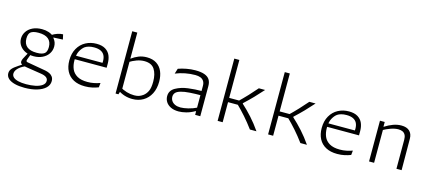

<svg xmlns="http://www.w3.org/2000/svg" viewBox="-67 -1415 5093 2278"><g transform="rotate(15 2480.0 -275.5)"><path d="M83.5 -339Q83.5 -385 108.8 -424.5Q134 -464 182.5 -488Q231 -512 298 -512Q343.5 -512 380.5 -499.5Q417.5 -487 449 -460.5L453 -446Q454.5 -444.5 456 -442.5Q472 -422.5 480.5 -399.8Q489 -377 489 -349.5Q489 -299.5 462 -259.8Q435 -220 388 -197.8Q341 -175.5 282.5 -175.5Q225.5 -175.5 180.2 -196.8Q135 -218 109.2 -255.5Q83.5 -293 83.5 -339ZM553.5 -517.5 567 -456.5 417.5 -449.5 426.5 -477Q451.5 -493 485.2 -504.8Q519 -516.5 553.5 -517.5ZM252 -209 218 -116.5Q215.5 -109.5 215.5 -104Q215.5 -98.5 219.2 -94.2Q223 -90 231 -88L234 -87.5L454 -49L458 -48.5Q489 -42.5 513 -31Q537 -19.5 552 1.5Q567 22.5 567 54.5Q567 102.5 529.8 138.5Q492.5 174.5 426 194.2Q359.5 214 273.5 214Q205.5 214 153.8 200.8Q102 187.5 73.2 161Q44.5 134.5 44.5 96Q44.5 64.5 66 39.2Q87.5 14 138.5 -19L195.5 -56L220.5 -35.5Q205 -29 189 -20.5Q164.5 -7 145.5 9.8Q126.5 26.5 115.2 45.5Q104 64.5 104 84.5Q104 111 124.2 129.8Q144.5 148.5 184.5 158.2Q224.5 168 282 168Q341.5 168 393 157.5Q444.5 147 476.5 124.2Q508.5 101.5 508.5 67.5Q508.5 41 487 24.8Q465.5 8.5 422 1.5L242.5 -26.5Q210 -31.5 191.5 -38Q173 -44.5 164.8 -53.8Q156.5 -63 156.5 -77Q156.5 -92 166 -112.5Q175.5 -133 192 -161.5Q202 -179 203 -181.5L221.5 -217.5ZM268.5 -460Q231.5 -460 208.5 -453.5Q185.5 -447 172.5 -436.5Q160 -426.5 152.8 -407Q145.5 -387.5 145.5 -357Q145.5 -292 185.8 -258.2Q226 -224.5 306.5 -224.5Q343.5 -224.5 366.5 -231Q389.5 -237.5 402.5 -248Q415 -258 422.2 -277.5Q429.5 -297 429.5 -327.5Q429.5 -392.5 389.2 -426.2Q349 -460 268.5 -460Z M763 -254.5Q763 -195 782.8 -148.5Q802.5 -102 850 -74Q897.5 -46 977 -46Q1020 -46 1058.5 -54Q1097 -62 1131.5 -74.5L1125.5 -19.5Q1092 -6.5 1050.8 2.8Q1009.5 12 960.5 12Q877.5 12 820.2 -18.8Q763 -49.5 733.8 -105.8Q704.5 -162 704.5 -238.5Q704.5 -324.5 739.8 -386.2Q775 -448 834.8 -480Q894.5 -512 968 -512Q1036 -512 1077.8 -485.8Q1119.5 -459.5 1137.2 -416.8Q1155 -374 1155 -321.5V-268H756.5V-311.5H1109L1089 -282.5Q1091 -294 1092.2 -306Q1093.5 -318 1093.5 -332Q1093.5 -375 1078.2 -404Q1063 -433 1031.2 -448Q999.5 -463 950 -463Q914 -463 886 -455.2Q858 -447.5 840 -435Q809.5 -413.5 786.2 -370.2Q763 -327 763 -254.5Z M1391.5 -63 1371.5 0H1336.5V-765H1398.5V-70ZM1543.5 11.5Q1492.5 11.5 1445.8 -3.5Q1399 -18.5 1360.5 -47L1372.5 -90.5Q1415 -64 1461.5 -50.2Q1508 -36.5 1554.5 -36.5Q1586.5 -36.5 1611 -44.2Q1635.5 -52 1660.5 -70Q1692 -93 1711.8 -133.8Q1731.5 -174.5 1731.5 -251.5Q1731.5 -344.5 1694.5 -402.2Q1657.5 -460 1568.5 -460Q1522.5 -460 1475.8 -443Q1429 -426 1383 -397.5L1386 -445.5H1400.5Q1441 -475.5 1486.2 -493.5Q1531.5 -511.5 1586 -511.5Q1658 -511.5 1706 -480Q1754 -448.5 1777 -394.2Q1800 -340 1800 -270Q1800 -183.5 1767.2 -120Q1734.5 -56.5 1676.5 -22.5Q1618.5 11.5 1543.5 11.5Z M2314 0V-355Q2314 -392 2299 -414.5Q2284 -437 2257.5 -447Q2231 -457 2195.5 -457Q2132 -457 2071.5 -445.2Q2011 -433.5 1953 -410L1973 -474.5Q2018.5 -491 2073 -501.2Q2127.5 -511.5 2182 -511.5Q2250.5 -511.5 2293.8 -496Q2337 -480.5 2357 -449.5Q2377 -418.5 2377 -371V0ZM2075.5 -220.5Q2030 -207 2013.2 -186.5Q1996.5 -166 1996.5 -139Q1996.5 -111.5 2011 -88.8Q2025.5 -66 2053.8 -52.8Q2082 -39.5 2121 -39.5Q2160.5 -39.5 2215.8 -53Q2271 -66.5 2324 -92.5L2328.5 -43.5H2306.5Q2254.5 -13.5 2203.8 -0.8Q2153 12 2112.5 12Q2055 12 2015.2 -7.5Q1975.5 -27 1955.5 -59Q1935.5 -91 1935.5 -129.5Q1935.5 -199 2000.5 -235.2Q2065.5 -271.5 2150.2 -282.5Q2235 -293.5 2324 -293.5V-242Q2252 -242 2184.8 -237.5Q2117.5 -233 2075.5 -220.5Z M2652 -765V0H2590V-765ZM2825.5 -280.5V-274Q2889 -216.5 2949.8 -149.2Q3010.5 -82 3067 0H2986.5Q2931 -75 2877.2 -136Q2823.5 -197 2757.5 -261.5L2793 -246.5H2630V-299H2797L2750.5 -276Q2816.5 -339.5 2866.5 -393Q2916.5 -446.5 2962.5 -500H3039.5Q2986 -439.5 2936.2 -388.2Q2886.5 -337 2825.5 -280.5Z M3272 -765V0H3210V-765ZM3445.5 -280.5V-274Q3509 -216.5 3569.8 -149.2Q3630.5 -82 3687 0H3606.5Q3551 -75 3497.2 -136Q3443.5 -197 3377.5 -261.5L3413 -246.5H3250V-299H3417L3370.5 -276Q3436.5 -339.5 3486.5 -393Q3536.5 -446.5 3582.5 -500H3659.5Q3606 -439.5 3556.2 -388.2Q3506.5 -337 3445.5 -280.5Z M3863 -254.5Q3863 -195 3882.8 -148.5Q3902.5 -102 3950 -74Q3997.5 -46 4077 -46Q4120 -46 4158.5 -54Q4197 -62 4231.5 -74.5L4225.5 -19.5Q4192 -6.5 4150.8 2.8Q4109.5 12 4060.5 12Q3977.5 12 3920.2 -18.8Q3863 -49.5 3833.8 -105.8Q3804.5 -162 3804.5 -238.5Q3804.5 -324.5 3839.8 -386.2Q3875 -448 3934.8 -480Q3994.5 -512 4068 -512Q4136 -512 4177.8 -485.8Q4219.5 -459.5 4237.2 -416.8Q4255 -374 4255 -321.5V-268H3856.5V-311.5H4209L4189 -282.5Q4191 -294 4192.2 -306Q4193.5 -318 4193.5 -332Q4193.5 -375 4178.2 -404Q4163 -433 4131.2 -448Q4099.5 -463 4050 -463Q4014 -463 3986 -455.2Q3958 -447.5 3940 -435Q3909.5 -413.5 3886.2 -370.2Q3863 -327 3863 -254.5Z M4512 0H4450V-500.5H4508.5V-438L4512 -431ZM4786.5 0V-356.5Q4786.5 -393.5 4774.2 -416Q4762 -438.5 4740.2 -448.5Q4718.5 -458.5 4688.5 -458.5Q4647 -458.5 4597 -441.2Q4547 -424 4491.5 -392.5V-442.5H4511.5Q4561.5 -475 4612 -493.2Q4662.5 -511.5 4712 -511.5Q4778 -511.5 4812.8 -478.5Q4847.5 -445.5 4848 -386L4850 0Z"/></g></svg>

Font: Monaspace Argon Var
Style: Regular
Weight: 400
Designer: Riley Cran and the Lettermatic Team
Version: Version 1.000 (Monaspace Argon Var)